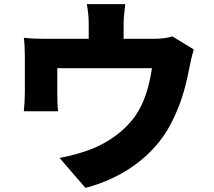

<svg xmlns="http://www.w3.org/2000/svg" viewBox="-20 -846 1040 935"><path d="M819 -669C799 -662 772 -657 728 -657H582V-724C582 -757 584 -776 590 -826H403C411 -776 412 -757 412 -724V-657H203C163 -657 133 -658 96 -662C100 -637 101 -594 101 -571V-399C101 -368 99 -333 96 -304H263C260 -326 259 -361 259 -386V-514H720C706 -423 683 -343 635 -276C581 -203 505 -153 433 -123C386 -104 322 -86 270 -77L396 69C571 24 729 -84 811 -241C857 -329 882 -410 902 -515C906 -535 915 -579 924 -605Z"/></svg>

Font: Noto Sans CJK JP Black
Style: Regular
Weight: 900
Designer: Ryoko NISHIZUKA (kana & ideographs); Paul D. Hunt (Latin, Greek & Cyrillic); Wenlong ZHANG (bopomofo); Sandoll Communica
Foundry: Adobe Systems Incorporated
Version: Version 1.004;PS 1.004;hotconv 1.0.82;makeotf.lib2.5.63406